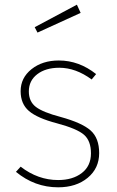

<svg xmlns="http://www.w3.org/2000/svg" viewBox="-20 -789 501 819"><path d="M308 -769 324 -734 140 -650 128 -673ZM231 -531Q317 -531 390 -473L371 -450Q303 -500 233 -500Q175 -500 139 -472.5Q103 -445 103 -399Q103 -356 133 -333Q163 -310 239 -290Q330 -265 366.5 -232.5Q403 -200 403 -136Q403 -71 354 -30.5Q305 10 228 10Q128 10 48 -56L68 -78Q142 -21 228 -21Q290 -21 329 -51Q368 -81 368 -135Q368 -188 338.5 -214Q309 -240 223 -263Q139 -285 103.5 -315.5Q68 -346 68 -400Q68 -457 114.5 -494Q161 -531 231 -531Z"/></svg>

Font: Fira Sans UltraLight
Style: Regular
Weight: 200
Designer: Carrois Corporate & Edenspiekermann AG
Foundry: Carrois Corporate GbR & Edenspiekermann AG
Version: Version 4.106;PS 004.106;hotconv 1.0.70;makeotf.lib2.5.58329